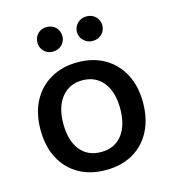

<svg xmlns="http://www.w3.org/2000/svg" viewBox="-103 -754 768 854"><g transform="rotate(-15 280.5 -327.5)"><path d="M517 -234Q517 -159 488 -103Q459 -47 406 -16.5Q353 14 281 14Q209 14 156 -16.5Q103 -47 74 -102.5Q45 -158 45 -234Q45 -310 74.5 -365.5Q104 -421 157.5 -451.5Q211 -482 281 -482Q352 -482 405 -451.5Q458 -421 487.5 -365.5Q517 -310 517 -234ZM281 -399Q221 -399 185.5 -355Q150 -311 150 -234Q150 -156 184.5 -112.5Q219 -69 281 -69Q343 -69 377.5 -113Q412 -157 412 -234Q412 -311 377 -355Q342 -399 281 -399ZM247 -612Q247 -589 231 -572.5Q215 -556 188 -556Q164 -556 148 -572.5Q132 -589 132 -612Q132 -636 148 -652.5Q164 -669 188 -669Q215 -669 231 -652.5Q247 -636 247 -612ZM431 -612Q431 -589 414.5 -572.5Q398 -556 372 -556Q348 -556 331 -572.5Q314 -589 314 -612Q314 -636 331 -652.5Q348 -669 372 -669Q398 -669 414.5 -652.5Q431 -636 431 -612Z"/></g></svg>

Font: Baloo Bhaijaan 2 Medium
Style: Regular
Weight: 500
Designer: Sanskriti Dholi, Noopur Datye and Ek Type
Foundry: Ek Type
Version: Version 1.701